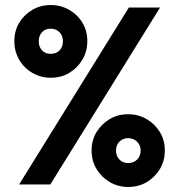

<svg xmlns="http://www.w3.org/2000/svg" viewBox="-20 -733 711 763"><path d="M56 0 492 -703H616L180 0ZM489 10Q449 10 416 -9.5Q383 -29 363.5 -61.5Q344 -94 344 -135Q344 -176 363.5 -208Q383 -240 415.5 -259.5Q448 -279 489 -279Q530 -279 563 -259.5Q596 -240 615.5 -208Q635 -176 635 -135Q635 -94 615.5 -61.5Q596 -29 563.5 -9.5Q531 10 489 10ZM489 -85Q511 -85 525 -99Q539 -113 539 -135Q539 -156 524.5 -170Q510 -184 489 -184Q468 -184 454.5 -170Q441 -156 441 -135Q441 -113 454.5 -99Q468 -85 489 -85ZM181 -424Q142 -424 108.5 -443.5Q75 -463 56 -496Q37 -529 37 -569Q37 -610 56 -642Q75 -674 108 -693.5Q141 -713 181 -713Q222 -713 255.5 -693.5Q289 -674 308 -642Q327 -610 327 -569Q327 -529 307.5 -496Q288 -463 255.5 -443.5Q223 -424 181 -424ZM181 -519Q204 -519 217 -533Q230 -547 230 -569Q230 -591 216.5 -605Q203 -619 181 -619Q160 -619 147 -605Q134 -591 134 -569Q134 -547 147 -533Q160 -519 181 -519Z"/></svg>

Font: Outfit SemiBold
Style: Regular
Weight: 600
Designer: Rodrigo Fuenzalida
Foundry: fragTYPE
Version: Version 1.100;gftools[0.9.27]